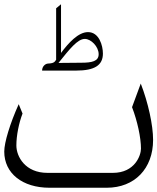

<svg xmlns="http://www.w3.org/2000/svg" viewBox="-20 -883 740 903"><path d="M464 -631C464 -669 446 -732 394 -732C348 -732 302 -681 267 -634V-825V-863L244 -844C244 -812 244 -743 244 -661V-602C242 -600 241 -597 239 -595C232 -586 221 -585 205 -584C193 -583 178 -571 178 -551H338C425 -551 464 -576 464 -631ZM379 -700C408 -700 444 -664 444 -628C444 -595 413 -588 362 -588L255 -587C308 -653 345 -700 379 -700ZM642 -490 601 -379C626 -314 643 -236 643 -184C643 -152 614 -70 511 -70H203C99 -70 57 -146 57 -199C57 -246 69 -305 86 -349L68 -393C27 -302 0 -213 0 -170C0 -68 85 0 213 0H482C613 0 700 -90 700 -225C700 -294 677 -400 642 -490Z"/></svg>

Font: Kawkab Mono Light
Style: Regular
Weight: 300
Monospace: yes
Designer: Abdullah Arif
Foundry: Abdullah Arif
Version: Version 1.000;PS 000.500;hotconv 1.0.88;makeotf.lib2.5.64775